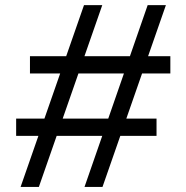

<svg xmlns="http://www.w3.org/2000/svg" viewBox="-20 -740 738 760"><path d="M43.9 -202.1V-270.5H599.6V-202.1ZM98.6 -449.2V-517.6H654.3V-449.2ZM61.5 0 312.5 -719.7H384.8L133.8 0ZM314.5 0 564.5 -719.7H636.7L385.7 0Z"/></svg>

Font: Reddit Sans Condensed
Style: Regular
Weight: 400
Designer: Stephen Hutchings
Foundry: Reddit
Version: Version 1.014